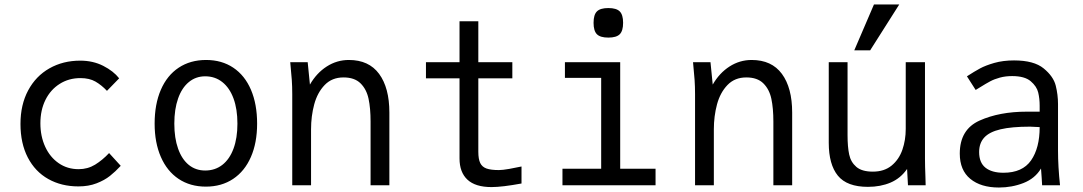

<svg xmlns="http://www.w3.org/2000/svg" viewBox="-20 -828 4840 858"><path d="M71.5 -274Q71.5 -360 105.8 -424Q140 -488 200.8 -522.5Q261.5 -557 338.5 -557Q395.5 -557 441.2 -533.8Q487 -510.5 512.5 -478L458 -422Q433.5 -448 406.5 -463.5Q379.5 -479 339.5 -479Q287.5 -479 246.8 -453.2Q206 -427.5 183.2 -381.8Q160.5 -336 160.5 -277Q160.5 -219 182 -172.2Q203.5 -125.5 242.2 -98.8Q281 -72 331.5 -72Q372 -72 405 -92.2Q438 -112.5 467.5 -144L519.5 -87Q496 -61.5 471.5 -42Q447 -22.5 411.5 -8.8Q376 5 330.5 5Q254.5 5 195.8 -28Q137 -61 104.2 -124.2Q71.5 -187.5 71.5 -274Z M671 -275.5Q671 -362.5 698.8 -426.8Q726.5 -491 778.5 -525.5Q830.5 -560 901 -560Q971 -560 1022.5 -525.5Q1074 -491 1101.5 -426.8Q1129 -362.5 1129 -275.5Q1129 -190 1101.2 -126.5Q1073.5 -63 1021.8 -28.5Q970 6 900 6Q830 6 778.2 -28.5Q726.5 -63 698.8 -126.8Q671 -190.5 671 -275.5ZM1041 -275.5Q1041 -340.5 1023.5 -388Q1006 -435.5 973.5 -461.2Q941 -487 897 -487Q855 -487 823.8 -461.2Q792.5 -435.5 775.8 -387.8Q759 -340 759 -275.5Q759 -211 775.8 -163.8Q792.5 -116.5 823.5 -91.2Q854.5 -66 897 -66Q941 -66 973.5 -91.2Q1006 -116.5 1023.5 -163.8Q1041 -211 1041 -275.5Z M1277 -550H1355L1365 -450Q1394.5 -501.5 1440 -530.8Q1485.5 -560 1539 -560Q1628.5 -560 1674.2 -497.8Q1720 -435.5 1720 -325V0H1636V-285Q1636 -344 1627 -386.5Q1618 -429 1591.2 -455.5Q1564.5 -482 1515 -482Q1463.5 -482 1431 -448.2Q1398.5 -414.5 1384.2 -361.8Q1370 -309 1370 -250V0H1286V-407Q1286 -441.5 1284 -470.5Q1282 -499.5 1277 -550Z M2033.5 -120V-478H1883.5V-550H2033.5V-733H2117.5V-550H2269.5V-478H2117.5V-150Q2117.5 -117 2126 -99.5Q2134.5 -82 2154 -75Q2173.5 -68 2209.5 -68Q2225.5 -68 2255.5 -73.2Q2285.5 -78.5 2310.5 -84V-8Q2224 8 2176.5 8Q2104.5 8 2069 -25Q2033.5 -58 2033.5 -120Z M2504.5 -550H2751.5V-74H2909.5V0H2493.5V-74H2666.5V-480H2504.5ZM2632.5 -726Q2632.5 -762 2647.5 -777Q2662.5 -792 2698.5 -792Q2734.5 -792 2749.5 -777Q2764.5 -762 2764.5 -726Q2764.5 -690 2749.5 -675Q2734.5 -660 2698.5 -660Q2662.5 -660 2647.5 -675Q2632.5 -690 2632.5 -726Z M3077 -550H3155L3165 -450Q3194.5 -501.5 3240 -530.8Q3285.5 -560 3339 -560Q3428.5 -560 3474.2 -497.8Q3520 -435.5 3520 -325V0H3436V-285Q3436 -344 3427 -386.5Q3418 -429 3391.2 -455.5Q3364.5 -482 3315 -482Q3263.5 -482 3231 -448.2Q3198.5 -414.5 3184.2 -361.8Q3170 -309 3170 -250V0H3086V-407Q3086 -441.5 3084 -470.5Q3082 -499.5 3077 -550Z M3683.5 -190V-550H3767.5V-224Q3767.5 -171.5 3774.8 -137.5Q3782 -103.5 3806.8 -82.2Q3831.5 -61 3880.5 -61Q3931.5 -61 3964.5 -88.2Q3997.5 -115.5 4012.5 -158.8Q4027.5 -202 4027.5 -252V-550H4113.5V-119Q4113.5 -86 4115.5 -38Q4115.5 -27 4116.5 0H4037.5L4033.5 -73Q4005 -31.5 3960 -12.2Q3915 7 3858.5 7Q3765 7 3724.2 -43Q3683.5 -93 3683.5 -190ZM3797.5 -603 3885.5 -808H3998.5L3868.5 -603Z M4269 -141.5Q4269 -249.5 4357.5 -289.2Q4446 -329 4568 -329H4626V-356Q4626 -387 4619.5 -414.5Q4613 -442 4586 -465Q4559 -488 4503 -488Q4473 -488 4448.2 -481.2Q4423.5 -474.5 4404.8 -464.5Q4386 -454.5 4360.5 -438.5L4340 -426L4301 -487Q4335 -509 4359.5 -522.2Q4384 -535.5 4423.2 -546.8Q4462.5 -558 4511.5 -558Q4600.5 -558 4644 -522.2Q4687.5 -486.5 4697.8 -445.5Q4708 -404.5 4708 -363V-155Q4708 -84 4717 0H4637L4635 -33.5L4632 -75Q4605.5 -30.5 4553.8 -10.2Q4502 10 4444 10Q4363 10 4316 -28.8Q4269 -67.5 4269 -141.5ZM4626 -260 4583 -262Q4501 -262 4451.2 -250.2Q4401.5 -238.5 4378.5 -213.5Q4355.5 -188.5 4355.5 -148.5Q4355.5 -101 4384 -78.5Q4412.5 -56 4464 -56Q4549 -56 4587.5 -111.2Q4626 -166.5 4626 -260Z"/></svg>

Font: JuliaMono
Style: Regular
Weight: 400
Monospace: yes
Designer: cormullion
Foundry: corm
Version: Version 0.055; ttfautohint (v1.8.4)